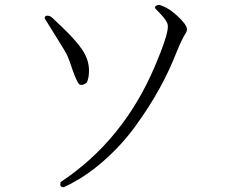

<svg xmlns="http://www.w3.org/2000/svg" viewBox="-20 -751 960 796"><path d="M676 -641Q676 -654 666 -668.5Q656 -683 640.5 -698.5Q625 -714 622 -718Q622 -729 639 -731Q677 -721 716 -684.5Q755 -648 755 -630Q755 -623 752.5 -618Q750 -613 746 -607Q742 -601 733 -582.5Q724 -564 713 -537Q683 -460 641.5 -384.5Q600 -309 542.5 -229.5Q485 -150 408 -82.5Q331 -15 245 25Q233 25 230 18L231 4Q491 -168 622 -476Q676 -603 676 -641ZM340 -409Q328 -399 318 -399Q313 -399 309 -401Q295 -415 270 -493L261 -516Q253 -535 211.5 -600.5Q170 -666 165 -675Q166 -686 175 -686Q188 -686 197 -677L234 -642Q296 -583 322.5 -542.5Q349 -502 349 -458Q349 -428 340 -409Z"/></svg>

Font: cwTeXMing
Style: Medium
Weight: 500
Version: Version 1.17